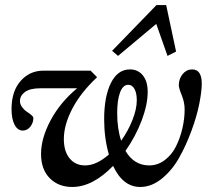

<svg xmlns="http://www.w3.org/2000/svg" viewBox="-20 -725 814 756"><path d="M444.8 -504.9 421.4 -524.9 596.2 -705.1H634.3L673.3 -522L639.6 -504.9L595.2 -630.9ZM264.6 11.2Q210 11.2 175.8 -23.4Q141.6 -58.1 141.6 -118.7Q141.6 -180.7 179.4 -251.5Q217.3 -322.3 283.7 -377.4H138.7Q98.6 -377.4 78.6 -363Q58.6 -348.6 58.6 -327.1Q58.6 -314.5 66.9 -303.2Q75.2 -292 85 -285.6Q94.7 -279.3 103 -272.5Q111.3 -265.6 111.3 -260.3Q111.3 -240.7 99.1 -225.8Q86.9 -210.9 69.8 -210.9Q49.3 -210.9 37.4 -233.9Q25.4 -256.8 25.4 -295.4Q25.4 -365.2 61 -406Q96.7 -446.8 151.4 -446.8H336.9L362.3 -420.9Q298.3 -361.3 264.9 -297.4Q231.4 -233.4 231.4 -177.7Q231.4 -128.9 254.2 -101.3Q276.9 -73.7 314.9 -73.7Q359.9 -73.7 408.7 -116.7Q390.1 -181.2 390.1 -255.9Q390.1 -344.7 416.7 -398.2Q443.4 -451.7 491.7 -451.7Q523.4 -451.7 542.5 -428.2Q561.5 -404.8 561.5 -363.3Q561.5 -313 537.8 -250.5Q514.2 -188 474.1 -130.9Q507.8 -73.7 567.4 -73.7Q601.1 -73.7 628.9 -94.7Q656.7 -115.7 673.1 -148.9Q689.5 -182.1 698.2 -219.7Q707 -257.3 707 -293.9Q707 -322.3 695.6 -350.1Q684.1 -377.9 684.1 -389.2Q684.1 -415 699.2 -433.3Q714.4 -451.7 736.3 -451.7Q774.4 -451.7 774.4 -396Q774.4 -364.7 764.6 -315.9Q754.9 -267.1 733.9 -210Q712.9 -152.8 685.3 -103.8Q657.7 -54.7 617.2 -21.7Q576.7 11.2 532.2 11.2Q463.9 11.2 425.3 -71.8Q344.7 11.2 264.6 11.2ZM441.4 -279.8Q441.4 -218.3 457 -170.9Q484.9 -210 501.7 -252.9Q518.6 -295.9 518.6 -330.1Q518.6 -358.4 509.5 -374.8Q500.5 -391.1 484.9 -391.1Q463.9 -391.1 452.6 -360.8Q441.4 -330.6 441.4 -279.8Z"/></svg>

Font: Elstob 10pt Medium
Style: Italic
Weight: 500
Italic angle: -20°
Designer: Peter S. Baker
Version: Version 1.015